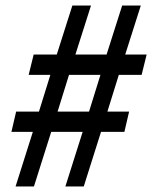

<svg xmlns="http://www.w3.org/2000/svg" viewBox="-20 -670 547 690"><path d="M36 0 98 -196H21L38 -269H120L161 -401H83L101 -474H184L240 -650H307L251 -474H363L419 -650H486L430 -474H507L489 -401H407L366 -269H444L427 -196H343L281 0H215L277 -196H164L102 0ZM187 -269H300L341 -401H228Z"/></svg>

Font: Source Sans Pro SemiBold
Style: Italic
Weight: 600
Italic angle: -11°
Designer: Paul D. Hunt
Foundry: Adobe Systems Incorporated
Version: Version 1.095;hotconv 1.0.109;makeotfexe 2.5.65596